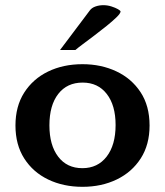

<svg xmlns="http://www.w3.org/2000/svg" viewBox="-20 -700 631 734"><path d="M295.4 14.2Q222.2 14.2 164.3 -13.7Q106.4 -41.5 72.8 -94Q39.1 -146.5 39.1 -220.2Q39.1 -293.5 72.5 -345.9Q106 -398.4 163.8 -426.5Q221.7 -454.6 295.4 -454.6Q366.7 -454.6 424.8 -427.2Q482.9 -399.9 517.3 -347.7Q551.8 -295.4 551.8 -220.2Q551.8 -147 518.1 -94.5Q484.4 -42 426.3 -13.9Q368.2 14.2 295.4 14.2ZM294.9 -57.1Q353.5 -57.1 387.7 -101.3Q421.9 -145.5 421.9 -222.2Q421.9 -297.4 388.2 -340.8Q354.5 -384.3 295.9 -384.3Q236.3 -384.3 202.6 -340.8Q168.9 -297.4 168.9 -220.7Q168.9 -145 202.4 -101.1Q235.8 -57.1 294.9 -57.1ZM209.5 -508.8 323.7 -660.6Q331.1 -670.4 345.2 -675.3Q359.4 -680.2 375 -680.2Q391.1 -680.2 406.2 -675.3Q421.4 -670.4 431.2 -664.8Q440.9 -659.2 440.9 -655.8Q440.4 -648.4 425.3 -633.8Q410.2 -619.1 387.5 -600.8Q364.7 -582.5 340.6 -564.2Q316.4 -545.9 296.4 -531Q276.4 -516.1 268.1 -508.8Z"/></svg>

Font: Kameron SemiBold
Style: Regular
Weight: 600
Designer: Vernon Adams
Foundry: Vernon Adams
Version: Version 1.100